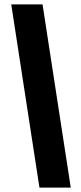

<svg xmlns="http://www.w3.org/2000/svg" viewBox="-20 -740 368 871"><path d="M159 111H301L173 -720H31Z"/></svg>

Font: Fixel Display ExtraBold
Style: Italic
Weight: 800
Italic angle: -10°
Designer: AlfaBravo + MacPaw
Foundry: Kyrylo Tkachov, Marchela Mozhyna, Serhii Makarenko, Maria Weinstein, Zakhar Kryvoshyya
Version: Version 1.210;Glyphs 3.2 (3217)